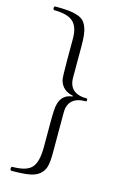

<svg xmlns="http://www.w3.org/2000/svg" viewBox="-133 -786 632 999"><g transform="rotate(15 183.0 -286.5)"><path d="M35.2 155.8Q32.7 155.8 30.8 152.6Q28.8 149.4 28.8 146Q28.8 134.8 36.1 134.8Q111.8 134.8 139.4 103.8Q167 72.8 167 -5.9V-142.1Q167 -218.8 172.9 -236.8Q186 -293.9 243.2 -299.8V-304.2Q185.1 -315.4 170.9 -368.2Q167 -384.3 167 -473.1V-591.8Q167 -654.8 136.5 -681.9Q106 -709 35.2 -709Q32.7 -709 30.8 -711.9Q28.8 -714.8 28.8 -719.2Q28.8 -729 36.1 -729Q77.1 -729 104 -726.6Q130.9 -724.1 152.8 -717Q174.8 -710 186.8 -699Q198.7 -688 206.8 -668.2Q214.8 -648.4 217.5 -623.8Q220.2 -599.1 220.2 -562V-396Q220.2 -309.1 317.9 -309.1Q320.8 -309.1 320.8 -301.8Q320.8 -293.9 317.9 -293.9Q220.2 -293.9 220.2 -207V11.2Q220.2 57.1 213.6 83Q207 108.9 186.3 126.5Q165.5 144 130.6 149.9Q95.7 155.8 35.2 155.8Z"/></g></svg>

Font: Junicode SmCond Light
Style: Regular
Weight: 300
Width: 4
Designer: Peter S. Baker
Version: Version 2.206